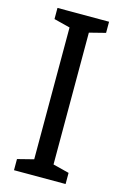

<svg xmlns="http://www.w3.org/2000/svg" viewBox="-112 -765 524 816"><g transform="rotate(15 150.0 -357.0)"><path d="M263 0H36V-49L107 -67V-647L36 -665V-714H263V-665L192 -647V-67L263 -49Z"/></g></svg>

Font: Noto Sans Ethiopic Cond
Style: Regular
Weight: 400
Width: 3
Designer: Monotype Design Team
Foundry: Monotype Imaging Inc.
Version: Version 2.102; ttfautohint (v1.8.4.7-5d5b)